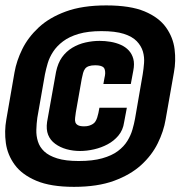

<svg xmlns="http://www.w3.org/2000/svg" viewBox="-22 -700 685 728"><path d="M258.5 8.5Q348 8.5 410.5 -14.5Q473 -37.5 513.5 -74.5Q554 -111.5 576.2 -156.8Q598.5 -202 606 -247L637.5 -425.5Q645.5 -468.5 640 -513.2Q634.5 -558 607.5 -596Q580.5 -634 526.2 -656.8Q472 -679.5 380.5 -679.5Q290.5 -679.5 227.8 -656.5Q165 -633.5 124.8 -596Q84.5 -558.5 62.5 -513.8Q40.5 -469 33 -425.5L2 -247Q-6 -202.5 0.2 -157.5Q6.5 -112.5 34 -75Q61.5 -37.5 116 -14.5Q170.5 8.5 258.5 8.5ZM276.5 -89.5Q226.5 -89.5 194.8 -99.5Q163 -109.5 145.8 -125.8Q128.5 -142 121.8 -163.5Q115 -185 115.8 -208.2Q116.5 -231.5 119.5 -253.5L148.5 -418.5Q152.5 -438.5 159 -460.5Q165.5 -482.5 179.5 -504Q193.5 -525.5 217 -543.2Q240.5 -561 276.2 -571.5Q312 -582 362.5 -582Q415 -582 447.2 -571.8Q479.5 -561.5 496.5 -543.8Q513.5 -526 519.8 -504.8Q526 -483.5 524.2 -461Q522.5 -438.5 519 -417.5L490 -250Q486.5 -230.5 480.2 -208.8Q474 -187 461 -165.8Q448 -144.5 425 -127.2Q402 -110 365.8 -99.8Q329.5 -89.5 276.5 -89.5ZM281.5 -127.5Q307.5 -127.5 334.8 -133.8Q362 -140 386 -152.8Q410 -165.5 427.2 -186.2Q444.5 -207 448.5 -236L459 -291.5H355L351 -271Q349 -262 346.5 -254.2Q344 -246.5 340.2 -240.2Q336.5 -234 330.2 -230Q324 -226 316 -223.5Q308 -221 297 -221Q281.5 -221 273.8 -225.2Q266 -229.5 263.8 -236.5Q261.5 -243.5 262.8 -253.2Q264 -263 265.5 -274L288 -401.5Q290.5 -414 293 -423.2Q295.5 -432.5 300.5 -439.2Q305.5 -446 315 -449.2Q324.5 -452.5 339 -452.5Q350.5 -452.5 358.2 -450.5Q366 -448.5 370 -445Q374 -441.5 375.5 -435.2Q377 -429 376.8 -421.5Q376.5 -414 374 -404L370 -381.5H474L483.5 -432.5Q488.5 -458 483.5 -476.8Q478.5 -495.5 466.2 -508.8Q454 -522 436 -530Q418 -538 397.2 -541.5Q376.5 -545 355.5 -545Q329.5 -545 302.5 -539Q275.5 -533 252.2 -519Q229 -505 213.2 -483Q197.5 -461 190.5 -427.5L156.5 -237.5Q152.5 -209 160.5 -188.8Q168.5 -168.5 187.2 -154.8Q206 -141 230.5 -134.2Q255 -127.5 281.5 -127.5Z"/></svg>

Font: Anybody Condensed Black
Style: Italic
Weight: 900
Width: 3
Italic angle: -10°
Version: Version 1.113;gftools[0.9.25]